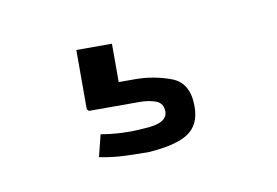

<svg xmlns="http://www.w3.org/2000/svg" viewBox="-32 -56 299 207"><g transform="rotate(-10 117.5 48.0)"><path d="M117 109Q110 109 94 108.5Q78 108 64 105L70 81Q93 85 117 83Q143 82 143 69Q143 60 135.5 57Q128 54 117 54H62L60 52V-13H99V29H117Q137 29 156 36Q175 43 175 69Q175 89 161.5 98Q148 107 117 109Z"/></g></svg>

Font: Big Shoulders Text Thin
Style: Regular
Weight: 100
Designer: Patric King
Foundry: XO Type Co
Version: Version 1.000; ttfautohint (v1.8.2)